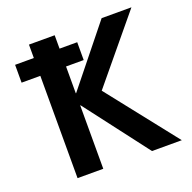

<svg xmlns="http://www.w3.org/2000/svg" viewBox="-128 -858 987 987"><g transform="rotate(-20 365.0 -365.0)"><path d="M29.3 -559.6V-657.2H131.8V-730.5H272.5V-657.2H369.1V-559.6H272.5V-413.1H274.4L529.3 -730.5H692.4L402.3 -379.9L702.1 0H539.1L274.4 -346.7H272.5V0H131.8V-559.6Z"/></g></svg>

Font: GenEi M Gothic v2 Bold
Style: Regular
Weight: 700
Version: Version 2.0